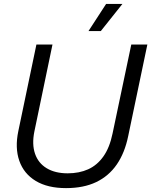

<svg xmlns="http://www.w3.org/2000/svg" viewBox="-20 -958 778 988"><path d="M319.7 10Q225.3 10 164 -26.9Q102.7 -63.9 79.4 -130.4Q56.1 -196.9 74.4 -283.9L167.4 -729H250.1L156.9 -281.4Q143.6 -215.7 160.2 -167.1Q176.9 -118.4 220.3 -92.3Q263.7 -66.1 328.3 -66.1Q387.7 -66.1 433.8 -86.9Q479.9 -107.7 512.1 -153.1Q544.3 -198.4 559.4 -272L655.6 -729H738.3L639.6 -257.3Q622 -171.4 580.9 -111.6Q539.7 -51.9 474.8 -20.9Q409.9 10 319.7 10ZM435.3 -798.1 526.1 -937.9H610L498.7 -798.1Z"/></svg>

Font: Mona Sans ExtraLight
Style: Italic
Weight: 200
Italic angle: -11.6951°
Designer: Deni Anggara
Foundry: GitHub
Version: Version 2.000